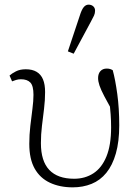

<svg xmlns="http://www.w3.org/2000/svg" viewBox="-20 -794 603 826"><path d="M293 12Q237 12 194.5 -8Q152 -28 129 -69Q106 -110 106 -175Q106 -214 110.5 -252.5Q115 -291 119.5 -325.5Q124 -360 124 -386Q124 -425 110.5 -439Q97 -453 70 -453Q59 -453 49 -450Q39 -447 32 -444L21 -469Q31 -478 48.5 -487Q66 -496 91 -496Q119 -496 137.5 -485Q156 -474 165 -452.5Q174 -431 174 -398Q174 -363 169.5 -326Q165 -289 160.5 -252.5Q156 -216 156 -178Q156 -101 192 -63Q228 -25 299 -25Q346 -25 382 -48.5Q418 -72 438 -121Q458 -170 458 -246Q458 -275 456 -301.5Q454 -328 451 -359L467 -358L470 -304Q444 -351 429 -379.5Q414 -408 408 -426Q402 -444 402 -458Q402 -477 412 -488Q422 -499 439 -499Q448 -499 454 -497Q460 -495 465 -492Q476 -452 484.5 -390Q493 -328 493 -255Q493 -185 478.5 -134Q464 -83 437.5 -50.5Q411 -18 374 -3Q337 12 293 12ZM272 -573 323 -726Q331 -752 340 -763Q349 -774 361 -774Q373 -774 381 -767Q389 -760 389 -748Q389 -737 384.5 -727Q380 -717 370 -699L297 -563Z"/></svg>

Font: Source Serif 4 Light
Style: Regular
Weight: 300
Designer: Frank Grießhammer
Foundry: Adobe Systems Incorporated
Version: Version 4.004;hotconv 1.0.116;makeotfexe 2.5.65601